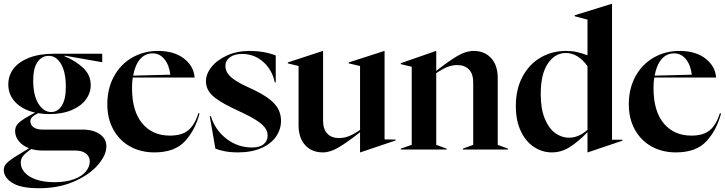

<svg xmlns="http://www.w3.org/2000/svg" viewBox="-22 -793 3846 1018"><path d="M-2 108Q-2 90 10 76Q22 62 52 42L132 -7Q98 -20 78 -44.5Q58 -69 58 -98Q58 -120 72.5 -136.5Q87 -153 126 -175L164 -196Q98 -211 60 -250.5Q22 -290 22 -345Q22 -392 49.5 -428.5Q77 -465 131.5 -486.5Q186 -508 264 -508H520V-463L321 -498L320 -495Q380 -470 419.5 -432.5Q459 -395 459 -342Q459 -300 433 -265Q407 -230 357.5 -209Q308 -188 239 -188Q210 -188 180 -193Q157 -181 148 -171.5Q139 -162 139 -150Q139 -131 155.5 -118.5Q172 -106 203 -106H414Q473 -106 507.5 -81.5Q542 -57 542 -17Q542 29 497.5 81Q453 133 371.5 169Q290 205 184 205Q88 205 43 176.5Q-2 148 -2 108ZM267 173Q327 173 369.5 157.5Q412 142 433 116.5Q454 91 454 63Q454 37 433.5 21Q413 5 376 5H201Q171 5 144 -3Q113 18 100.5 34Q88 50 88 70Q88 97 108 120.5Q128 144 168.5 158.5Q209 173 267 173ZM249 -199Q284 -199 305.5 -232.5Q327 -266 327 -332Q327 -411 301.5 -454Q276 -497 236 -497Q200 -497 177 -464.5Q154 -432 154 -366Q154 -288 181.5 -243.5Q209 -199 249 -199Z M547 -240Q547 -324 582.5 -388.5Q618 -453 679.5 -488Q741 -523 815 -523Q901 -523 953 -483Q1005 -443 1010 -382H682Q678 -359 678 -326Q678 -204 732 -139Q786 -74 879 -74Q943 -74 977 -103Q1011 -132 1030 -193L1036 -191Q1012 -101 957.5 -43Q903 15 797 15Q724 15 667.5 -16.5Q611 -48 579 -106Q547 -164 547 -240ZM881 -397Q875 -448 850 -479Q825 -510 787 -510Q747 -510 720.5 -479Q694 -448 684 -392Z M1120 -5 1090 -177H1096Q1119 -103 1179 -57Q1239 -11 1314 -11Q1355 -11 1376 -28.5Q1397 -46 1397 -74Q1397 -105 1369 -131.5Q1341 -158 1268 -193L1213 -219Q1132 -258 1101 -289.5Q1070 -321 1070 -362Q1070 -401 1099.5 -438Q1129 -475 1182 -499Q1235 -523 1301 -523Q1377 -523 1440 -499V-356H1435Q1421 -423 1373.5 -465Q1326 -507 1262 -507Q1220 -507 1196.5 -489Q1173 -471 1173 -443Q1173 -414 1197 -389.5Q1221 -365 1280 -337L1323 -317Q1400 -280 1434 -242Q1468 -204 1468 -152Q1468 -108 1442 -69.5Q1416 -31 1364 -8Q1312 15 1239 15Q1201 15 1170 9Q1139 3 1120 -5Z M1561 -129V-443L1504 -457V-462L1690 -523H1691V-153Q1691 -108 1713.5 -84.5Q1736 -61 1775 -61Q1803 -61 1829 -71.5Q1855 -82 1887 -104V-443L1827 -457V-462L2016 -523H2017V-54L2075 -53V-48L1888 15H1887V-92Q1820 -39 1774.5 -12Q1729 15 1690 15Q1631 15 1596 -23.5Q1561 -62 1561 -129Z M2103 -5 2161 -25V-439L2103 -453V-458L2290 -523H2291V-417Q2358 -470 2403.5 -496.5Q2449 -523 2489 -523Q2547 -523 2582 -485Q2617 -447 2617 -379V-25L2671 -5V0H2432V-5L2487 -25V-356Q2487 -401 2464.5 -424.5Q2442 -448 2403 -448Q2375 -448 2349 -437.5Q2323 -427 2291 -405V-25L2346 -5V0H2103Z M2713 -231Q2713 -320 2748.5 -386.5Q2784 -453 2844.5 -488Q2905 -523 2979 -523Q3011 -523 3037 -517Q3063 -511 3093 -500V-689L3025 -707V-712L3222 -773H3223V-52H3278V-47L3094 15H3093V-92Q3044 -42 2999.5 -13.5Q2955 15 2904 15Q2853 15 2809.5 -13.5Q2766 -42 2739.5 -97.5Q2713 -153 2713 -231ZM2995 -63Q3047 -63 3093 -105V-442Q3043 -512 2978 -512Q2921 -512 2883 -456.5Q2845 -401 2845 -293Q2845 -217 2866 -165Q2887 -113 2921 -88Q2955 -63 2995 -63Z M3312 -240Q3312 -324 3347.5 -388.5Q3383 -453 3444.5 -488Q3506 -523 3580 -523Q3666 -523 3718 -483Q3770 -443 3775 -382H3447Q3443 -359 3443 -326Q3443 -204 3497 -139Q3551 -74 3644 -74Q3708 -74 3742 -103Q3776 -132 3795 -193L3801 -191Q3777 -101 3722.5 -43Q3668 15 3562 15Q3489 15 3432.5 -16.5Q3376 -48 3344 -106Q3312 -164 3312 -240ZM3646 -397Q3640 -448 3615 -479Q3590 -510 3552 -510Q3512 -510 3485.5 -479Q3459 -448 3449 -392Z"/></svg>

Font: Nyght Serif Medium
Style: Regular
Weight: 500
Designer: Maksym Kobuzan
Version: Version 0.410